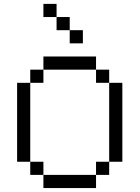

<svg xmlns="http://www.w3.org/2000/svg" viewBox="-20 -953 707 973"><path d="M600 -133.3H533.3V-533.3H600ZM133.3 -133.3H66.7V-533.3H133.3ZM133.3 -66.7V-133.3H200V-66.7ZM133.3 -533.3V-600H200V-533.3ZM266.7 -800V-866.7H333.3V-800ZM266.7 -933.3V-866.7H200V-933.3ZM400 -800V-733.3H333.3V-800ZM533.3 -133.3V-66.7H466.7V-133.3ZM533.3 -600V-533.3H466.7V-600ZM200 -66.7H466.7V0H200ZM200 -600V-666.7H466.7V-600Z"/></svg>

Font: Galmuri14 Regular
Style: Regular
Weight: 400
Designer: Lee Minseo (quiple)
Version: Version 2.399;hotconv 1.1.1;makeotfexe 2.6.0 DEVELOPMENT